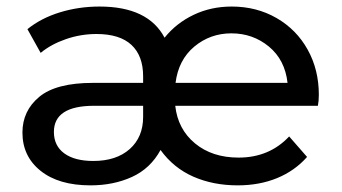

<svg xmlns="http://www.w3.org/2000/svg" viewBox="-20 -555 1035 581"><path d="M47.9 -153.8Q47.9 -219.7 98.9 -262Q149.9 -304.2 261.2 -304.2H413.1V-324.2Q413.1 -386.2 377.7 -419.2Q342.3 -452.1 272 -452.1Q224.1 -452.1 179.2 -436.5Q134.3 -420.9 103 -395L63 -466.8Q104 -500 161.1 -517.6Q218.3 -535.2 281.2 -535.2Q428.2 -535.2 478 -440.9Q513.2 -484.9 565.7 -510Q618.2 -535.2 681.2 -535.2Q756.3 -535.2 816.7 -500.5Q877 -465.8 910.9 -405Q944.8 -344.2 944.8 -268.1Q944.8 -249 941.9 -234.9H510.3Q518.1 -164.1 570.1 -121.1Q622.1 -78.1 702.1 -78.1Q794.9 -78.1 855 -142.1L909.2 -80.1Q872.1 -38.1 818.6 -16.1Q765.1 5.9 699.2 5.9Q625 5.9 564.9 -20.5Q504.9 -46.9 465.8 -101.1Q435.1 -44.9 379.2 -19.5Q323.2 5.9 253.9 5.9Q157.7 5.9 102.8 -38.1Q47.9 -82 47.9 -153.8ZM143.1 -155.8Q143.1 -113.8 174.6 -90.8Q206.1 -67.9 262.2 -67.9Q332 -67.9 372.6 -104Q413.1 -140.1 413.1 -201.2V-234.9H265.1Q143.1 -234.9 143.1 -155.8ZM511.2 -304.2H850.1Q842.3 -374 793.7 -414.1Q745.1 -454.1 680.2 -454.1Q616.2 -454.1 568.1 -414.1Q520 -374 511.2 -304.2Z"/></svg>

Font: Montserrat Medium
Style: Regular
Weight: 500
Designer: Julieta Ulanovsky
Foundry: Julieta Ulanovsky
Version: Version 7.200